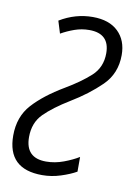

<svg xmlns="http://www.w3.org/2000/svg" viewBox="-69 -587 449 643"><g transform="rotate(10 156.0 -265.5)"><path d="M234 -22V-72Q213 -59 183.5 -48Q154 -37 124 -37Q54 -37 54 -108Q54 -157 84.5 -187.5Q115 -218 169 -251Q227 -286 269.5 -327.5Q312 -369 312 -432Q312 -482 281.5 -511.5Q251 -541 195 -541Q136 -541 83 -509L96 -467Q117 -479 141 -487.5Q165 -496 191 -496Q260 -496 260 -429Q260 -381 227 -351Q194 -321 143 -291Q77 -252 39 -210Q1 -168 1 -104Q1 10 119 10Q151 10 182 0Q213 -10 234 -22Z"/></g></svg>

Font: Noto Sans Display Condensed Light
Style: Italic
Weight: 300
Width: 3
Designer: Monotype Design team
Foundry: Monotype Imaging Inc.
Version: 1.000